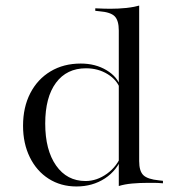

<svg xmlns="http://www.w3.org/2000/svg" viewBox="-20 -653 624 684"><path d="M252.4 11.3Q196.8 11.3 153.6 -16.1Q110.5 -43.5 86.3 -92.7Q62.1 -141.9 62.1 -204.8Q62.1 -271 87.9 -321Q113.7 -371 160.1 -398.8Q206.5 -426.6 267.7 -426.6Q320.2 -426.6 359.7 -402.8Q399.2 -379 409.7 -342.7L408.1 -335.5Q397.6 -367.7 363.7 -388.7Q329.8 -409.7 286.3 -409.7Q217.7 -409.7 179.4 -358.1Q141.1 -306.5 141.1 -212.9Q141.1 -118.5 179.8 -63.3Q218.5 -8.1 284.7 -8.1Q325 -8.1 361.3 -34.3Q397.6 -60.5 414.5 -104.8L416.1 -96.8Q397.6 -46 353.6 -17.3Q309.7 11.3 252.4 11.3ZM403.2 0V-206.5H475.8V-79Q475.8 -43.5 490.7 -29Q505.6 -14.5 546 -10.5L560.5 -8.9V0Q541.1 -1.6 530.2 -1.6Q519.4 -1.6 507.3 -1.6Q477.4 -1.6 450.8 0.8Q424.2 3.2 403.2 9.7ZM403.2 -206.5V-544.4Q403.2 -579.8 388.7 -594.8Q374.2 -609.7 333.9 -612.9L319.4 -614.5V-623.4Q338.7 -622.6 349.6 -622.2Q360.5 -621.8 372.6 -621.8Q402.4 -621.8 429 -624.6Q455.6 -627.4 475.8 -633.1V-623.4V-206.5Z"/></svg>

Font: Playfair 144pt SemiExpanded Light
Style: Regular
Weight: 300
Width: 6
Designer: Claus Eggers Sørensen
Foundry: Claus Eggers Sørensen
Version: Version 2.203